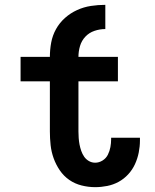

<svg xmlns="http://www.w3.org/2000/svg" viewBox="-20 -765 640 793"><path d="M373 8Q345 8 317 1Q289 -6 266 -22Q243 -38 227 -61.5Q211 -85 201.5 -111.5Q192 -138 189 -166Q186 -194 186 -222V-429H65V-530H186Q186 -560 191.5 -589.5Q197 -619 211.5 -645Q226 -671 248.5 -691Q271 -711 298.5 -723.5Q326 -736 355.5 -740.5Q385 -745 415 -745V-645Q392 -645 370 -637.5Q348 -630 332.5 -613.5Q317 -597 310.5 -575Q304 -553 304 -530H467V-429H304V-222Q304 -209 305 -195Q306 -181 308.5 -168Q311 -155 315.5 -142Q320 -129 327.5 -118Q335 -107 347 -100Q359 -93 373 -93Q389 -93 403.5 -102Q418 -111 425.5 -126Q433 -141 436 -157.5Q439 -174 439 -190Q439 -192 439 -193Q439 -194 439 -196H558Q558 -193 558 -190.5Q558 -188 558 -185Q558 -160 553 -135Q548 -110 537.5 -87Q527 -64 509.5 -45Q492 -26 470 -14Q448 -2 423 3Q398 8 373 8Z"/></svg>

Font: Iosevka Curly Slab Extended
Style: Bold
Weight: 700
Width: 7
Monospace: yes
Designer: Belleve Invis
Foundry: Belleve Invis
Version: Version 11.1.0; ttfautohint (v1.8.3)